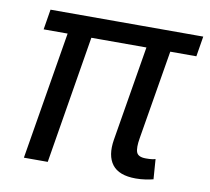

<svg xmlns="http://www.w3.org/2000/svg" viewBox="-66 -620 761 697"><g transform="rotate(10 314.5 -271.0)"><path d="M476.6 3.9Q414.6 3.9 389.6 -28.8Q364.7 -61.5 374.5 -121.1L440.4 -518.1H528.3L465.8 -143.1Q459.5 -106 465.8 -90.1Q472.2 -74.2 500 -74.2Q514.2 -74.2 521.7 -75.2Q529.3 -76.2 535.6 -78.1L541 -4.4Q530.3 -1.5 512.9 1.2Q495.6 3.9 476.6 3.9ZM64 0 149.9 -518.1H237.3L151.9 0ZM53.7 -471.2 65.9 -545.9H628.9L616.7 -471.2Z"/></g></svg>

Font: Adwaita Sans
Style: Italic
Weight: 400
Italic angle: -9.39999°
Designer: Rasmus Andersson
Foundry: rsms
Version: Version 4.001;git-9221beed3